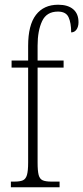

<svg xmlns="http://www.w3.org/2000/svg" viewBox="-20 -792 352 812"><path d="M26 0V-24H41Q65 -24 77 -29.5Q89 -35 94 -52Q99 -69 99 -105V-506H29V-536H99V-598Q99 -686 132 -729Q165 -772 226 -772Q267 -772 289.5 -753Q312 -734 312 -698Q312 -679 303.5 -667Q295 -655 281 -655Q281 -695 270 -719Q259 -743 225 -743Q177 -743 158 -702.5Q139 -662 139 -599V-536H249V-506H139V-105Q139 -69 143.5 -52Q148 -35 160.5 -29.5Q173 -24 197 -24H232V0Z"/></svg>

Font: Noto Serif Hebrew ExtraCondensed ExtraLight
Style: Regular
Weight: 200
Width: 2
Designer: Monotype Design Team
Foundry: Monotype Imaging Inc.
Version: Version 2.004; ttfautohint (v1.8.4.7-5d5b)